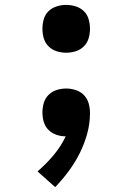

<svg xmlns="http://www.w3.org/2000/svg" viewBox="-20 -548 540 783"><path d="M250 -333Q230 -333 211 -339Q192 -345 178 -359Q164 -373 158.5 -392Q153 -411 153 -431Q153 -450 158.5 -469.5Q164 -489 178 -502.5Q192 -516 211 -522Q230 -528 250 -528Q270 -528 289 -522Q308 -516 322 -502.5Q336 -489 341.5 -469.5Q347 -450 347 -431Q347 -411 341.5 -392Q336 -373 322 -359Q308 -345 289 -339Q270 -333 250 -333ZM205 215 133 151Q168 121 198 85.5Q228 50 248 8Q228 8 209.5 1.5Q191 -5 177.5 -18.5Q164 -32 158.5 -51Q153 -70 153 -89Q153 -109 158.5 -128Q164 -147 178 -161Q192 -175 211 -181Q230 -187 250 -187Q270 -187 289.5 -180.5Q309 -174 322.5 -160Q336 -146 341.5 -126.5Q347 -107 347 -87Q347 -44 335.5 -2.5Q324 39 305 77Q286 115 260.5 149.5Q235 184 205 215Z"/></svg>

Font: Iosevka Curly
Style: Bold
Weight: 700
Monospace: yes
Designer: Belleve Invis
Foundry: Belleve Invis
Version: Version 22.1.2; ttfautohint (v1.8.4)